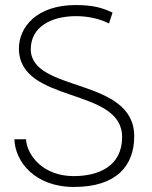

<svg xmlns="http://www.w3.org/2000/svg" viewBox="-20 -730 601 761"><path d="M37 -178C40 -89 118 11 273 11C444 11 512 -75 512 -190C512 -425 102 -362 102 -535C102 -621 179 -666 282 -666C325 -666 373 -657 412 -637L426 -680C386 -699 349 -710 280 -710C125 -710 55 -622 55 -538C55 -317 464 -387 464 -187C464 -71 371 -32 272 -32C153 -32 88 -111 83 -178Z"/></svg>

Font: Advent Pro
Style: Light
Weight: 300
Designer: Andreas Kalpakidis
Foundry: Andreas Kalpakidis
Version: Version 2.002 2007